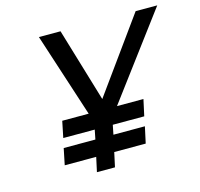

<svg xmlns="http://www.w3.org/2000/svg" viewBox="-99 -777 922 884"><g transform="rotate(-15 362.0 -335.0)"><path d="M160 -670 290 -270H164L148 -192H298L289 -147H138L122 -69H272L257 0H343L358 -69H508L525 -147H375L384 -192H534L551 -270H425L724 -670H621L368 -319L263 -670Z"/></g></svg>

Font: LT Wave Mono
Style: Italic
Weight: 400
Designer: Daniel Lyons
Version: Version 2.5 (Glyphs App)